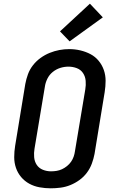

<svg xmlns="http://www.w3.org/2000/svg" viewBox="-20 -1012 640 1040"><path d="M255 8Q224 8 194 2.5Q164 -3 138.5 -17Q113 -31 94.5 -53Q76 -75 66.5 -102.5Q57 -130 57 -160.5Q57 -191 62 -222L117 -557Q122 -584 131.5 -610Q141 -636 158.5 -658.5Q176 -681 199.5 -698Q223 -715 249 -725.5Q275 -736 301.5 -741Q328 -746 355 -746Q386 -746 415.5 -739Q445 -732 470.5 -718.5Q496 -705 514.5 -682.5Q533 -660 542.5 -632.5Q552 -605 552 -574.5Q552 -544 547 -513L492 -178Q487 -152 477.5 -126Q468 -100 451 -77Q434 -54 410.5 -37Q387 -20 361 -9.5Q335 1 308 4.5Q281 8 255 8ZM256 -84Q272 -84 287 -86.5Q302 -89 316 -95.5Q330 -102 343 -112.5Q356 -123 365 -136Q374 -149 379 -163.5Q384 -178 386 -193L442 -528Q446 -551 444 -574.5Q442 -598 429.5 -616.5Q417 -635 395.5 -643Q374 -651 351 -651Q328 -651 306 -644Q284 -637 265.5 -622Q247 -607 236.5 -585.5Q226 -564 223 -542L167 -207Q163 -184 165 -160.5Q167 -137 179 -119Q191 -101 212 -92.5Q233 -84 256 -84ZM357 -788 305 -842 467 -992 537 -918Z"/></svg>

Font: Iosevka Curly Slab SmBdEx
Style: Italic
Weight: 600
Width: 7
Italic angle: -9°
Monospace: yes
Designer: Belleve Invis
Foundry: Belleve Invis
Version: Version 11.1.0; ttfautohint (v1.8.3)